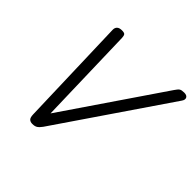

<svg xmlns="http://www.w3.org/2000/svg" viewBox="-215 -1108 1339 1339"><g transform="rotate(45 455.0 -438.0)"><path d="M278 14Q259 14 247.5 4Q236 -6 235 -38L210 -845Q209 -866 221 -878Q233 -890 259 -890Q282 -890 288.5 -882Q295 -874 296 -854L316 -128L808 -850Q825 -876 836.5 -883Q848 -890 873 -890Q899 -890 907 -874.5Q915 -859 900 -838L346 -26Q330 -4 316 5Q302 14 278 14Z"/></g></svg>

Font: Playwrite DK Uloopet
Style: Regular
Weight: 400
Designer: Veronika Burian, José Scaglione
Foundry: TypeTogether
Version: Version 1.002